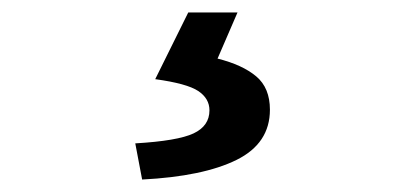

<svg xmlns="http://www.w3.org/2000/svg" viewBox="-20 -24 660 308"><path d="M208 264 197 206Q265 202 290.5 190Q316 178 316 153Q316 134 298 122Q280 110 229 103L282 -4H361L329 70Q369 80 391 98.5Q413 117 413 152Q413 206 359.5 232.5Q306 259 208 264Z"/></svg>

Font: Noto Sans JP Thin SemiBold
Style: Regular
Weight: 600
Version: Version 2.004-H2;hotconv 1.0.118;makeotfexe 2.5.65603